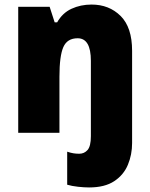

<svg xmlns="http://www.w3.org/2000/svg" viewBox="-20 -676 658 843"><path d="M371 147Q350 147 322.5 144Q295 141 275 135V-10Q290 -5 302 -3Q314 -1 328 -1Q350 -1 364.5 -17.5Q379 -34 379 -78V-409Q379 -508 321 -508Q275 -508 258 -469Q241 -430 241 -339V-93H60V-646H198L220 -578H231Q254 -619 294 -637.5Q334 -656 382 -656Q459 -656 509.5 -606Q560 -556 560 -453V-48Q560 3 541.5 47.5Q523 92 481.5 119.5Q440 147 371 147Z"/></svg>

Font: Noto Sans Telugu UI SemiCondensed Black
Style: Regular
Weight: 900
Width: 4
Designer: Jelle Bosma - Monotype Design Team
Foundry: Monotype Imaging Inc.
Version: Version 2.005; ttfautohint (v1.8.4.7-5d5b)